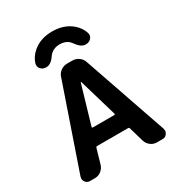

<svg xmlns="http://www.w3.org/2000/svg" viewBox="-220 -1125 1155 1246"><g transform="rotate(-30 357.0 -502.0)"><path d="M271.5 -319.3Q270.5 -316.4 272.5 -314.5Q274.4 -312.5 277.3 -312.5H437.5Q440.4 -312.5 442.4 -314.5Q444.3 -316.4 443.4 -319.3L359.4 -605.5Q359.4 -606.4 357.4 -606.4Q355.5 -606.4 355.5 -605.5ZM262.7 -700.2Q270.5 -724.6 292 -739.7Q313.5 -754.9 338.9 -754.9H378.9Q404.3 -754.9 425.8 -739.7Q447.3 -724.6 455.1 -700.2L670.9 -75.2Q672.9 -67.4 672.9 -60.5Q672.9 -48.8 665 -38.1Q653.3 -20.5 631.8 -20.5H588.9Q563.5 -20.5 543 -36.1Q522.5 -51.8 514.6 -76.2L482.4 -187.5Q480.5 -194.3 472.7 -194.3H240.2Q233.4 -194.3 231.4 -187.5L199.2 -76.2Q191.4 -51.8 170.9 -36.1Q150.4 -20.5 125 -20.5H86.9Q65.4 -20.5 53.7 -38.1Q45.9 -48.8 45.9 -60.5Q45.9 -67.4 47.9 -75.2ZM557.6 -856.4Q558.6 -850.6 558.6 -844.7Q558.6 -830.1 547.9 -818.4Q532.2 -801.8 509.8 -801.8H505.9Q471.7 -801.8 438.5 -850.6Q432.6 -858.4 425.8 -865.2Q399.4 -887.7 359.9 -887.7Q320.3 -887.7 293.9 -865.2Q286.1 -858.4 279.3 -849.6Q248 -801.8 213.9 -801.8H209Q186.5 -801.8 170.9 -818.4Q160.2 -830.1 160.2 -844.7Q160.2 -850.6 161.1 -856.4Q174.8 -902.3 212.9 -934.6Q270.5 -984.4 359.4 -984.4Q448.2 -984.4 505.9 -934.6Q543.9 -902.3 557.6 -856.4Z"/></g></svg>

Font: Gen Jyuu Gothic Bold
Style: Bold
Weight: 700
Designer: [Source Han Sans]
Ryoko NISHIZUKA  (kana & ideographs); Paul D. Hunt (Latin, Greek & Cyrillic); Wenlong ZHANG  (bopomofo
Version: Version 1.002.20150607